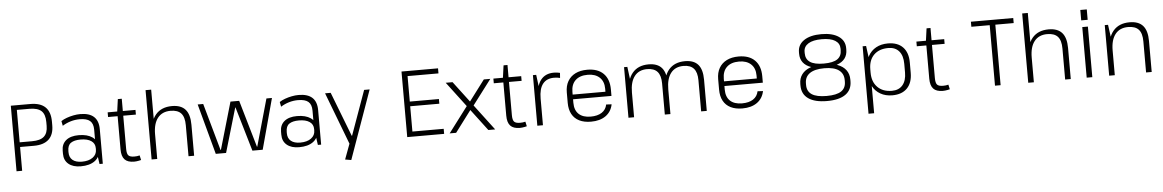

<svg xmlns="http://www.w3.org/2000/svg" viewBox="-39 -1295 12367 2042"><g transform="rotate(-5 6144.5 -274.5)"><path d="M90 -700H298Q405 -700 458 -648.5Q511 -597 511 -494V-453Q511 -355 457 -304.5Q403 -254 298 -254H146V-304H282Q371 -304 411 -340.5Q451 -377 451 -453V-494Q451 -577 411 -613.5Q371 -650 282 -650H136L150 -668V0H90Z M951 -173V-369Q951 -434 916.5 -463.5Q882 -493 806 -493Q757 -493 710 -479Q663 -465 622 -439L612 -490Q637 -507 671.5 -519.5Q706 -532 744 -539.5Q782 -547 817 -547Q914 -547 962.5 -502.5Q1011 -458 1011 -369V0H976ZM776 7Q693 7 645.5 -32.5Q598 -72 598 -142V-175Q598 -246 646 -285.5Q694 -325 781 -325Q873 -325 927 -287.5Q981 -250 981 -180V-145Q981 -74 926 -33.5Q871 7 776 7ZM792 -41Q865 -41 908 -72.5Q951 -104 951 -156V-172Q951 -222 910.5 -249.5Q870 -277 797 -277Q730 -277 694 -252.5Q658 -228 658 -167V-153Q658 -98 693 -69.5Q728 -41 792 -41Z M1345 7Q1276 7 1244 -27.5Q1212 -62 1212 -135V-540L1230 -671H1272V-135Q1272 -84 1289 -65.5Q1306 -47 1352 -47Q1366 -47 1380.5 -48.5Q1395 -50 1409 -54L1420 -4Q1408 -1 1395.5 1.5Q1383 4 1370 5.5Q1357 7 1345 7ZM1110 -540H1407V-490H1110Z M1926 -331Q1926 -418 1890 -458Q1854 -498 1777 -498Q1688 -498 1640 -437.5Q1592 -377 1592 -264L1559 -199L1560 -264Q1560 -401 1621.5 -474Q1683 -547 1797 -547Q1893 -547 1939.5 -494Q1986 -441 1986 -331V0H1926ZM1532 -740H1592V-357V0H1532Z M2071 -540H2130L2271 -37H2275L2421 -540H2514L2660 -37H2663L2805 -540H2864L2718 0H2608L2469 -473H2466L2327 0H2217Z M3282 -173V-369Q3282 -434 3247.5 -463.5Q3213 -493 3137 -493Q3088 -493 3041 -479Q2994 -465 2953 -439L2943 -490Q2968 -507 3002.5 -519.5Q3037 -532 3075 -539.5Q3113 -547 3148 -547Q3245 -547 3293.5 -502.5Q3342 -458 3342 -369V0H3307ZM3107 7Q3024 7 2976.5 -32.5Q2929 -72 2929 -142V-175Q2929 -246 2977 -285.5Q3025 -325 3112 -325Q3204 -325 3258 -287.5Q3312 -250 3312 -180V-145Q3312 -74 3257 -33.5Q3202 7 3107 7ZM3123 -41Q3196 -41 3239 -72.5Q3282 -104 3282 -156V-172Q3282 -222 3241.5 -249.5Q3201 -277 3128 -277Q3061 -277 3025 -252.5Q2989 -228 2989 -167V-153Q2989 -98 3024 -69.5Q3059 -41 3123 -41Z M3582 180 3653 -11 3647 27 3431 -540H3491L3674 -66H3678L3848 -540H3907L3647 191Z M4307 -54H4655V0H4261V-700H4651V-646H4307L4321 -689V-350L4307 -374H4632V-324H4307L4321 -348V-11Z M4719 -540H4792L5200 0H5127ZM4936 -294 4991 -277 4783 0H4714ZM4921 -268 5126 -540H5195L4977 -252Z M5463 7Q5394 7 5362 -27.5Q5330 -62 5330 -135V-540L5348 -671H5390V-135Q5390 -84 5407 -65.5Q5424 -47 5470 -47Q5484 -47 5498.5 -48.5Q5513 -50 5527 -54L5538 -4Q5526 -1 5513.5 1.5Q5501 4 5488 5.5Q5475 7 5463 7ZM5228 -540H5525V-490H5228Z M5650 -540H5685L5710 -346V0H5650ZM5686 -305Q5686 -424 5734.5 -485.5Q5783 -547 5874 -547Q5890 -547 5906.5 -545Q5923 -543 5939 -539L5935 -485Q5906 -493 5871 -493Q5792 -493 5751 -441Q5710 -389 5710 -285Z M6224 7Q6150 7 6098.5 -18.5Q6047 -44 6020 -93.5Q5993 -143 5993 -214V-326Q5993 -395 6021.5 -444.5Q6050 -494 6103 -520.5Q6156 -547 6230 -547Q6342 -547 6402.5 -486.5Q6463 -426 6463 -316V-247H6041V-297H6414L6403 -277V-330Q6403 -407 6357 -450Q6311 -493 6230 -493Q6145 -493 6099 -449Q6053 -405 6053 -325V-209Q6053 -130 6097.5 -88.5Q6142 -47 6224 -47Q6298 -47 6343 -76.5Q6388 -106 6399 -161L6457 -158Q6441 -79 6380 -36Q6319 7 6224 7Z M7399 -333Q7399 -417 7363 -457.5Q7327 -498 7253 -498Q7165 -498 7118 -437.5Q7071 -377 7071 -264L7038 -199V-264Q7038 -401 7099 -474Q7160 -547 7274 -547Q7368 -547 7413.5 -494.5Q7459 -442 7459 -333V0H7399ZM6623 -540H6658L6683 -347V0H6623ZM7011 -333Q7011 -417 6975 -457.5Q6939 -498 6865 -498Q6777 -498 6730 -437.5Q6683 -377 6683 -264L6651 -199V-264Q6651 -401 6711.5 -474Q6772 -547 6885 -547Q6980 -547 7025.5 -494Q7071 -441 7071 -333V0H7011Z M7840 7Q7766 7 7714.5 -18.5Q7663 -44 7636 -93.5Q7609 -143 7609 -214V-326Q7609 -395 7637.5 -444.5Q7666 -494 7719 -520.5Q7772 -547 7846 -547Q7958 -547 8018.5 -486.5Q8079 -426 8079 -316V-247H7657V-297H8030L8019 -277V-330Q8019 -407 7973 -450Q7927 -493 7846 -493Q7761 -493 7715 -449Q7669 -405 7669 -325V-209Q7669 -130 7713.5 -88.5Q7758 -47 7840 -47Q7914 -47 7959 -76.5Q8004 -106 8015 -161L8073 -158Q8057 -79 7996 -36Q7935 7 7840 7Z M8743 7Q8613 7 8544 -41.5Q8475 -90 8475 -182V-199Q8475 -259 8506.5 -301Q8538 -343 8598 -365Q8658 -387 8743 -387Q8827 -387 8886.5 -365Q8946 -343 8977.5 -301Q9009 -259 9009 -199V-182Q9009 -90 8941.5 -41.5Q8874 7 8743 7ZM8743 -47Q8850 -47 8899.5 -80.5Q8949 -114 8949 -182V-199Q8949 -268 8898 -305.5Q8847 -343 8743 -343Q8640 -343 8587.5 -306Q8535 -269 8535 -199V-182Q8535 -114 8586 -80.5Q8637 -47 8743 -47ZM8743 -349Q8661 -349 8604.5 -368.5Q8548 -388 8519 -426.5Q8490 -465 8490 -520V-536Q8490 -616 8557.5 -661.5Q8625 -707 8743 -707Q8861 -707 8927.5 -661.5Q8994 -616 8994 -536V-520Q8994 -464 8965.5 -426Q8937 -388 8881 -368.5Q8825 -349 8743 -349ZM8743 -393Q8843 -393 8888.5 -424.5Q8934 -456 8934 -520V-536Q8934 -592 8885.5 -622.5Q8837 -653 8743 -653Q8649 -653 8599.5 -622Q8550 -591 8550 -536V-520Q8550 -457 8596.5 -425Q8643 -393 8743 -393Z M9440 7Q9368 7 9313.5 -24Q9259 -55 9229 -111.5Q9199 -168 9199 -244V-301Q9199 -377 9229 -432Q9259 -487 9313 -517Q9367 -547 9440 -547Q9543 -547 9599 -489Q9655 -431 9655 -325V-215Q9655 -109 9599 -51Q9543 7 9440 7ZM9170 -540H9207L9230 -368V180H9170ZM9440 -41Q9514 -41 9554.5 -89Q9595 -137 9595 -223V-315Q9595 -403 9554.5 -450.5Q9514 -498 9440 -498Q9342 -498 9286 -442.5Q9230 -387 9230 -289V-254Q9230 -155 9286.5 -98Q9343 -41 9440 -41Z M9979 7Q9910 7 9878 -27.5Q9846 -62 9846 -135V-540L9864 -671H9906V-135Q9906 -84 9923 -65.5Q9940 -47 9986 -47Q10000 -47 10014.5 -48.5Q10029 -50 10043 -54L10054 -4Q10042 -1 10029.5 1.5Q10017 4 10004 5.5Q9991 7 9979 7ZM9744 -540H10041V-490H9744Z M10792 -700V-646H10566L10596 -679V0H10536V-679L10564 -646H10340V-700Z M11285 -331Q11285 -418 11249 -458Q11213 -498 11136 -498Q11047 -498 10999 -437.5Q10951 -377 10951 -264L10918 -199L10919 -264Q10919 -401 10980.5 -474Q11042 -547 11156 -547Q11252 -547 11298.5 -494Q11345 -441 11345 -331V0H11285ZM10891 -740H10951V-357V0H10891Z M11575 -540V0H11515V-540ZM11579 -723V-612H11510V-723Z M12149 -331Q12149 -418 12113 -458Q12077 -498 12000 -498Q11911 -498 11863 -437.5Q11815 -377 11815 -264L11783 -199V-264Q11783 -401 11844.5 -474Q11906 -547 12020 -547Q12116 -547 12162.5 -494Q12209 -441 12209 -331V0H12149ZM11755 -540H11790L11815 -357V0H11755Z"/></g></svg>

Font: Pathway Extreme 8pt Thin
Style: Regular
Weight: 100
Designer: Eduardo Rodriguez Tunni
Foundry: Eduardo Rodriguez Tunni
Version: Version 1.000